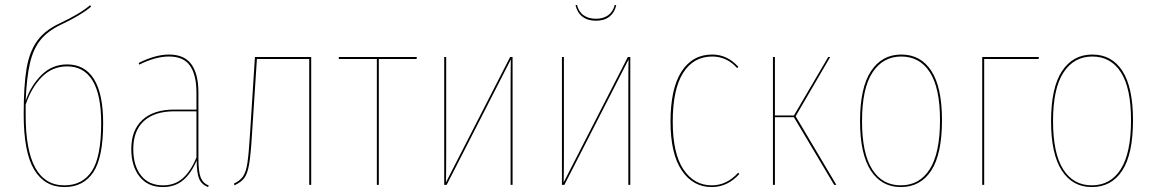

<svg xmlns="http://www.w3.org/2000/svg" viewBox="-20 -749 4674 778"><path d="M398 -250Q398 -111 358 -51Q318 9 241 9Q161 9 118.5 -61.5Q76 -132 76 -286Q76 -402 87.5 -470.5Q99 -539 130 -582.5Q161 -626 221 -654Q306 -694 345 -728L349 -722Q308 -687 225 -648Q173 -623 144 -587Q115 -551 101.5 -493.5Q88 -436 84 -341Q106 -404 149 -446Q192 -488 252 -488Q324 -488 361 -428Q398 -368 398 -250ZM390 -250Q390 -365 355 -422.5Q320 -480 252 -480Q192 -480 149.5 -437Q107 -394 84 -325V-285Q83 2 241 2Q314 2 352 -55.5Q390 -113 390 -250Z M826 3 823 9Q797 -1 787 -24.5Q777 -48 777 -99Q754 -45 721 -18Q688 9 640 9Q579 9 545.5 -33.5Q512 -76 512 -145Q512 -222 557.5 -263.5Q603 -305 686 -305H776V-374Q776 -445 750 -482.5Q724 -520 665 -520Q610 -520 544 -487L542 -494Q610 -528 665 -528Q727 -528 755.5 -488.5Q784 -449 784 -374V-106Q784 -54 793 -30.5Q802 -7 826 3ZM776 -111V-298H687Q606 -298 563 -258.5Q520 -219 520 -145Q520 -78 551.5 -38Q583 2 641 2Q688 2 720.5 -26.5Q753 -55 776 -111Z M1241 -518V0H1233V-510H1021L1001 -204Q996 -121 989.5 -83.5Q983 -46 970.5 -28.5Q958 -11 930 2L928 -5Q953 -17 965 -34.5Q977 -52 982.5 -88.5Q988 -125 993 -205L1013 -518Z M1668 -510H1515V0H1507V-510H1353V-518H1669Z M2057 0H2049V-394Q2049 -470 2050 -508L1790 0H1780V-518H1788V-129Q1788 -51 1787 -10L2047 -518H2057Z M2534 0H2526V-394Q2526 -470 2527 -508L2267 0H2257V-518H2265V-129Q2265 -51 2264 -10L2524 -518H2534ZM2312 -728 2318 -729Q2325 -701 2345 -687Q2365 -673 2395 -673Q2424 -673 2444 -687Q2464 -701 2471 -729L2477 -728Q2471 -699 2450 -682Q2429 -665 2395 -665Q2361 -665 2340 -681.5Q2319 -698 2312 -728Z M2972 -478 2967 -473Q2925 -520 2866 -520Q2790 -520 2748 -453.5Q2706 -387 2706 -256Q2706 -128 2749 -63Q2792 2 2864 2Q2925 2 2971 -49L2976 -44Q2928 9 2864 9Q2788 9 2742.5 -58.5Q2697 -126 2697 -256Q2697 -390 2741.5 -459Q2786 -528 2866 -528Q2927 -528 2972 -478Z M3204 -278 3369 0H3360L3197 -274H3120V0H3112V-518H3120V-281H3197L3336 -518H3344Z M3797 -262Q3797 -125 3753.5 -58Q3710 9 3630 9Q3552 9 3508.5 -58Q3465 -125 3465 -258Q3465 -394 3509.5 -461Q3554 -528 3632 -528Q3711 -528 3754 -461.5Q3797 -395 3797 -262ZM3473 -258Q3473 -128 3514 -63Q3555 2 3630 2Q3706 2 3747.5 -63.5Q3789 -129 3789 -262Q3789 -392 3748 -456Q3707 -520 3632 -520Q3558 -520 3515.5 -455.5Q3473 -391 3473 -258Z M3960 0V-518H4190L4188 -510H3968V0Z M4571 -262Q4571 -125 4527.5 -58Q4484 9 4404 9Q4326 9 4282.5 -58Q4239 -125 4239 -258Q4239 -394 4283.5 -461Q4328 -528 4406 -528Q4485 -528 4528 -461.5Q4571 -395 4571 -262ZM4247 -258Q4247 -128 4288 -63Q4329 2 4404 2Q4480 2 4521.5 -63.5Q4563 -129 4563 -262Q4563 -392 4522 -456Q4481 -520 4406 -520Q4332 -520 4289.5 -455.5Q4247 -391 4247 -258Z"/></svg>

Font: Fira Sans Compressed Eight
Style: Regular
Weight: 100
Width: 1
Designer: bBox Type GmbH & Carrois Corporate GbR & Edenspiekermann AG
Foundry: bBox Type GmbH & Carrois Corporate GbR & Edenspiekermann AG
Version: Version 4.301